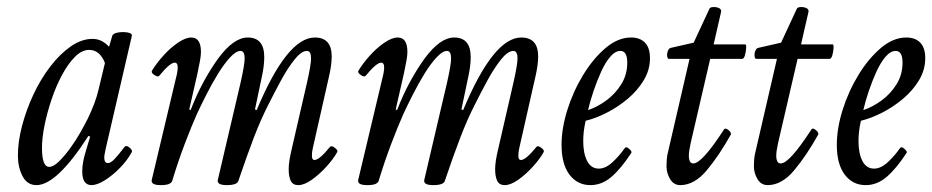

<svg xmlns="http://www.w3.org/2000/svg" viewBox="-20 -525 2709 558"><path d="M86 13Q59 13 45.5 -13Q32 -39 32 -73Q32 -113 44 -159Q56 -205 77 -250Q98 -295 126 -331.5Q154 -368 185.5 -390Q217 -412 249 -412Q276 -412 297 -389L306 -420Q308 -428 323 -430.5Q338 -433 351.5 -430.5Q365 -428 363 -420L287 -92Q286 -85 284.5 -79Q283 -73 283 -67Q283 -51 294 -51Q302 -51 314 -64Q326 -77 342 -98Q347 -104 356.5 -96Q366 -88 363 -83Q350 -59 328.5 -37Q307 -15 284.5 -1Q262 13 246 13Q219 13 219 -27Q219 -40 221.5 -54Q224 -68 228 -81L242 -128L237 -130Q145 13 86 13ZM123 -40Q135 -40 151 -55.5Q167 -71 183.5 -93.5Q200 -116 213.5 -140Q227 -164 235 -180Q246 -203 254 -224Q262 -245 267 -267L285 -342Q270 -380 239 -380Q218 -380 198 -360Q178 -340 160.5 -307.5Q143 -275 130 -236.5Q117 -198 109.5 -161Q102 -124 102 -95Q102 -40 123 -40Z M447 13Q418 13 421 -2L494 -309Q501 -343 488 -343Q474 -343 443 -305Q439 -300 428.5 -307Q418 -314 422 -320Q434 -340 454 -362.5Q474 -385 496.5 -400.5Q519 -416 536 -416Q564 -416 564 -374Q564 -364 561.5 -350Q559 -336 554 -312L530 -207L534 -205Q551 -249 571 -286Q591 -323 614 -355Q659 -416 700 -416Q748 -416 748 -359Q748 -334 741 -302L721 -207L726 -205Q814 -416 895 -416Q944 -416 944 -361Q944 -349 942 -334Q940 -319 936 -302L889 -94Q886 -81 886.5 -70.5Q887 -60 894 -60Q908 -60 939 -98Q943 -103 953 -95.5Q963 -88 960 -83Q949 -63 928.5 -40.5Q908 -18 886 -2.5Q864 13 847 13Q831 13 825 0.5Q819 -12 819 -33Q819 -44 821 -58Q823 -72 829 -97L872 -284Q884 -337 884 -355Q884 -377 872 -377Q856 -377 836 -352Q816 -327 796.5 -291Q777 -255 760 -221Q738 -178 717.5 -124.5Q697 -71 673 0Q670 13 639 13Q610 13 613 -2L679 -284Q691 -337 691 -355Q691 -377 679 -377Q666 -377 648.5 -358Q631 -339 613.5 -310.5Q596 -282 580 -250.5Q564 -219 552 -193Q536 -157 517 -107Q498 -57 481 -1Q480 5 472.5 9Q465 13 447 13Z M1047 13Q1018 13 1021 -2L1094 -309Q1101 -343 1088 -343Q1074 -343 1043 -305Q1039 -300 1028.5 -307Q1018 -314 1022 -320Q1034 -340 1054 -362.5Q1074 -385 1096.5 -400.5Q1119 -416 1136 -416Q1164 -416 1164 -374Q1164 -364 1161.5 -350Q1159 -336 1154 -312L1130 -207L1134 -205Q1151 -249 1171 -286Q1191 -323 1214 -355Q1259 -416 1300 -416Q1348 -416 1348 -359Q1348 -334 1341 -302L1321 -207L1326 -205Q1414 -416 1495 -416Q1544 -416 1544 -361Q1544 -349 1542 -334Q1540 -319 1536 -302L1489 -94Q1486 -81 1486.5 -70.5Q1487 -60 1494 -60Q1508 -60 1539 -98Q1543 -103 1553 -95.5Q1563 -88 1560 -83Q1549 -63 1528.5 -40.5Q1508 -18 1486 -2.5Q1464 13 1447 13Q1431 13 1425 0.5Q1419 -12 1419 -33Q1419 -44 1421 -58Q1423 -72 1429 -97L1472 -284Q1484 -337 1484 -355Q1484 -377 1472 -377Q1456 -377 1436 -352Q1416 -327 1396.5 -291Q1377 -255 1360 -221Q1338 -178 1317.5 -124.5Q1297 -71 1273 0Q1270 13 1239 13Q1210 13 1213 -2L1279 -284Q1291 -337 1291 -355Q1291 -377 1279 -377Q1266 -377 1248.5 -358Q1231 -339 1213.5 -310.5Q1196 -282 1180 -250.5Q1164 -219 1152 -193Q1136 -157 1117 -107Q1098 -57 1081 -1Q1080 5 1072.5 9Q1065 13 1047 13Z M1696 13Q1658 13 1635 -17.5Q1612 -48 1612 -104Q1612 -152 1629 -206Q1646 -260 1675 -307.5Q1704 -355 1740 -385.5Q1776 -416 1814 -416Q1840 -416 1854.5 -401Q1869 -386 1869 -356Q1869 -322 1851 -292Q1833 -262 1804.5 -238Q1776 -214 1743.5 -197.5Q1711 -181 1682 -174Q1678 -156 1676.5 -142Q1675 -128 1675 -115Q1675 -79 1686.5 -57Q1698 -35 1720 -35Q1740 -35 1760 -53.5Q1780 -72 1796 -95Q1800 -100 1808.5 -92.5Q1817 -85 1815 -81Q1785 -35 1757 -11Q1729 13 1696 13ZM1689 -205Q1716 -214 1742 -233Q1768 -252 1785.5 -280Q1803 -308 1803 -343Q1803 -377 1783 -377Q1768 -377 1753.5 -360Q1739 -343 1727 -316.5Q1715 -290 1705 -260.5Q1695 -231 1689 -205Z M1957 13Q1938 13 1927.5 -4.5Q1917 -22 1917 -42Q1917 -62 1920 -77L1984 -354H1924Q1920 -354 1919 -361.5Q1918 -369 1921 -377Q1924 -385 1930 -386L1996 -401L2042 -500Q2044 -504 2052.5 -504.5Q2061 -505 2068.5 -502Q2076 -499 2076 -492L2054 -396H2146Q2149 -396 2148.5 -385.5Q2148 -375 2145 -364.5Q2142 -354 2137 -354H2044L1987 -108Q1982 -85 1982 -73Q1982 -50 1995 -50Q2020 -50 2083 -147Q2087 -155 2096.5 -147.5Q2106 -140 2104 -134Q2070 -73 2034 -30Q1998 13 1957 13Z M2211 13Q2192 13 2181.5 -4.5Q2171 -22 2171 -42Q2171 -62 2174 -77L2238 -354H2178Q2174 -354 2173 -361.5Q2172 -369 2175 -377Q2178 -385 2184 -386L2250 -401L2296 -500Q2298 -504 2306.5 -504.5Q2315 -505 2322.5 -502Q2330 -499 2330 -492L2308 -396H2400Q2403 -396 2402.5 -385.5Q2402 -375 2399 -364.5Q2396 -354 2391 -354H2298L2241 -108Q2236 -85 2236 -73Q2236 -50 2249 -50Q2274 -50 2337 -147Q2341 -155 2350.5 -147.5Q2360 -140 2358 -134Q2324 -73 2288 -30Q2252 13 2211 13Z M2496 13Q2458 13 2435 -17.5Q2412 -48 2412 -104Q2412 -152 2429 -206Q2446 -260 2475 -307.5Q2504 -355 2540 -385.5Q2576 -416 2614 -416Q2640 -416 2654.5 -401Q2669 -386 2669 -356Q2669 -322 2651 -292Q2633 -262 2604.5 -238Q2576 -214 2543.5 -197.5Q2511 -181 2482 -174Q2478 -156 2476.5 -142Q2475 -128 2475 -115Q2475 -79 2486.5 -57Q2498 -35 2520 -35Q2540 -35 2560 -53.5Q2580 -72 2596 -95Q2600 -100 2608.5 -92.5Q2617 -85 2615 -81Q2585 -35 2557 -11Q2529 13 2496 13ZM2489 -205Q2516 -214 2542 -233Q2568 -252 2585.5 -280Q2603 -308 2603 -343Q2603 -377 2583 -377Q2568 -377 2553.5 -360Q2539 -343 2527 -316.5Q2515 -290 2505 -260.5Q2495 -231 2489 -205Z"/></svg>

Font: Junicode Two Beta Condensed
Style: Italic
Weight: 400
Width: 3
Italic angle: -9°
Version: Version 1.053; ttfautohint (v1.8.4)